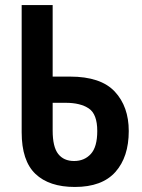

<svg xmlns="http://www.w3.org/2000/svg" viewBox="-20 -734 564 762"><path d="M277 8Q175 8 120.5 -44Q66 -96 66 -209V-714H189V-430H258Q380 -430 435.5 -370.5Q491 -311 491 -214Q491 -111 438 -51.5Q385 8 277 8ZM274 -95Q315 -95 340.5 -123Q366 -151 366 -214Q366 -281 332.5 -303.5Q299 -326 241 -326H189V-216Q189 -151 211 -123Q233 -95 274 -95Z"/></svg>

Font: Avrile Sans Condensed SemiBold
Style: Regular
Weight: 600
Width: 3
Designer: Monotype Design Team
Foundry: Monotype Imaging Inc.
Version: Version 2.001;September 10, 2019;FontCreator 11.5.0.2425 64-